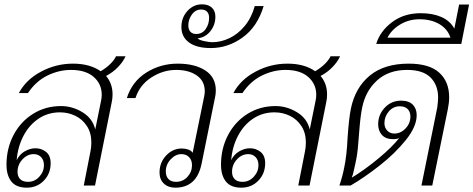

<svg xmlns="http://www.w3.org/2000/svg" viewBox="-20 -857 2187 887"><path d="M470 -506Q500 -471 500 -421Q500 -401 496 -384L419 0H367L398 -158Q402 -177 402 -199Q402 -243 381.5 -274.5Q361 -306 328 -322Q295 -338 257 -338Q202 -338 158.5 -309Q115 -280 88.5 -229.5Q62 -179 57 -117Q70 -144 94.5 -158Q119 -172 144 -172Q172 -172 193 -155Q214 -138 214 -103Q214 -55 182.5 -22.5Q151 10 104 10Q55 10 32.5 -18.5Q10 -47 10 -96Q10 -171 42.5 -233Q75 -295 132.5 -331Q190 -367 262 -367Q314 -367 361 -338.5Q408 -310 420 -259L447 -392Q450 -406 450 -419Q450 -469 413 -501.5Q376 -534 308 -534Q252 -534 199 -508Q146 -482 109 -427H67Q100 -489 169.5 -526Q239 -563 317 -563Q395 -563 445 -528Q471 -543 490 -562Q509 -581 516 -597H560Q549 -572 525.5 -547.5Q502 -523 470 -506ZM61 -63Q61 -42 73 -29.5Q85 -17 110 -17Q140 -17 161.5 -40.5Q183 -64 183 -94Q183 -117 170 -131Q157 -145 136 -145Q106 -145 83.5 -120.5Q61 -96 61 -63Z M717 -60Q717 -106 747.5 -138.5Q778 -171 820 -171Q836 -171 850 -166Q864 -161 870 -151L923 -410Q926 -424 926 -435Q926 -483 889 -508.5Q852 -534 794 -534Q733 -534 679 -499Q625 -464 606 -404H566Q590 -480 655.5 -521.5Q721 -563 801 -563Q880 -563 928.5 -531.5Q977 -500 977 -439Q977 -421 973 -405L911 -99Q888 10 790 10Q757 10 737 -9Q717 -28 717 -60ZM867 -94Q867 -117 853.5 -131Q840 -145 818 -145Q791 -145 768.5 -121Q746 -97 746 -65Q746 -43 758 -30Q770 -17 793 -17Q825 -17 846 -40Q867 -63 867 -94Z M818 -732Q818 -776 846 -806.5Q874 -837 913 -837Q942 -837 958.5 -822Q975 -807 975 -780Q975 -742 952 -713Q929 -684 893 -680Q900 -672 923.5 -667Q947 -662 961 -662Q1000 -662 1039.5 -680.5Q1079 -699 1110.5 -737Q1142 -775 1157 -829H1198Q1169 -733 1101 -684Q1033 -635 954 -635Q888 -635 853 -661Q818 -687 818 -732ZM946 -775Q946 -793 936.5 -803Q927 -813 909 -813Q883 -813 866.5 -790Q850 -767 850 -740Q850 -721 859.5 -710.5Q869 -700 886 -700Q914 -700 930 -722.5Q946 -745 946 -775Z M1461 -506Q1491 -471 1491 -421Q1491 -401 1487 -384L1410 0H1358L1389 -158Q1393 -177 1393 -199Q1393 -243 1372.5 -274.5Q1352 -306 1319 -322Q1286 -338 1248 -338Q1193 -338 1149.5 -309Q1106 -280 1079.5 -229.5Q1053 -179 1048 -117Q1061 -144 1085.5 -158Q1110 -172 1135 -172Q1163 -172 1184 -155Q1205 -138 1205 -103Q1205 -55 1173.5 -22.5Q1142 10 1095 10Q1046 10 1023.5 -18.5Q1001 -47 1001 -96Q1001 -171 1033.5 -233Q1066 -295 1123.5 -331Q1181 -367 1253 -367Q1305 -367 1352 -338.5Q1399 -310 1411 -259L1438 -392Q1441 -406 1441 -419Q1441 -469 1404 -501.5Q1367 -534 1299 -534Q1243 -534 1190 -508Q1137 -482 1100 -427H1058Q1091 -489 1160.5 -526Q1230 -563 1308 -563Q1386 -563 1436 -528Q1462 -543 1481 -562Q1500 -581 1507 -597H1551Q1540 -572 1516.5 -547.5Q1493 -523 1461 -506ZM1052 -63Q1052 -42 1064 -29.5Q1076 -17 1101 -17Q1131 -17 1152.5 -40.5Q1174 -64 1174 -94Q1174 -117 1161 -131Q1148 -145 1127 -145Q1097 -145 1074.5 -120.5Q1052 -96 1052 -63Z M1570 -82Q1582 -137 1586 -224Q1592 -310 1601 -355Q1621 -452 1688 -507.5Q1755 -563 1868 -563Q1963 -563 2009 -521.5Q2055 -480 2055 -408Q2055 -382 2049 -353L1977 0H1927L2000 -360Q2004 -392 2004 -406Q2004 -464 1969 -499Q1934 -534 1861 -534Q1775 -534 1721.5 -485Q1668 -436 1653 -359Q1645 -322 1639 -243Q1638 -234 1634.5 -187.5Q1631 -141 1621 -98Q1612 -53 1605 -36Q1667 -74 1729 -125.5Q1791 -177 1824 -219Q1813 -214 1797 -214Q1762 -214 1744.5 -233.5Q1727 -253 1727 -283Q1727 -327 1757.5 -359.5Q1788 -392 1833 -392Q1869 -392 1887 -373.5Q1905 -355 1905 -325Q1905 -272 1854.5 -209.5Q1804 -147 1733 -91.5Q1662 -36 1600 0H1548Q1562 -41 1570 -82ZM1876 -319Q1876 -340 1863.5 -353Q1851 -366 1827 -366Q1797 -366 1776.5 -342.5Q1756 -319 1756 -288Q1756 -267 1769 -253.5Q1782 -240 1802 -240Q1831 -240 1853.5 -263.5Q1876 -287 1876 -319Z M1924 -796Q1979 -796 2019 -778.5Q2059 -761 2079 -725L2101 -836H2147L2111 -654H1718Q1736 -713 1791 -754.5Q1846 -796 1924 -796ZM2061 -683Q2048 -723 2010 -745.5Q1972 -768 1918 -768Q1869 -768 1829 -744Q1789 -720 1770 -683Z"/></svg>

Font: Taviraj ExtraLight
Style: Italic
Weight: 275
Italic angle: -12°
Designer: Katatrad Team
Foundry: CadsonDemak
Version: Version 1.001